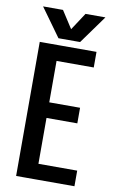

<svg xmlns="http://www.w3.org/2000/svg" viewBox="-89 -836 521 883"><g transform="rotate(10 171.5 -394.5)"><path d="M51.8 -626.2H143.1V0H51.8ZM287 -359.9V-287.1H102.4V-359.9ZM316.8 -626.2V-553.3H99.6V-626.2ZM324.2 -72.9V0H99.6V-72.9ZM133.6 -657.6 38.5 -789.5H131.5L183.7 -708.6L236.7 -789.5H329.7L234.6 -657.6Z"/></g></svg>

Font: Teko Variable Light
Style: Regular
Weight: 300
Designer: Manushi Parikh, Jonny Pinhorn
Foundry: Indian Type Foundry
Version: Version 3.000